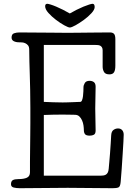

<svg xmlns="http://www.w3.org/2000/svg" viewBox="-20 -992 707 1012"><path d="M468 -972Q474 -972 476.5 -967Q479 -962 479 -955Q479 -941 462 -922.5Q445 -904 422.5 -887.5Q400 -871 378.5 -859Q357 -847 348 -847Q340 -847 319 -858.5Q298 -870 275.5 -887Q253 -904 235.5 -923.5Q218 -943 218 -959Q218 -972 229 -972Q234 -972 247 -968Q260 -964 276.5 -957Q293 -950 312 -940.5Q331 -931 348 -921Q365 -931 384 -940.5Q403 -950 420 -957Q437 -964 450 -968Q463 -972 468 -972ZM602 -315Q616 -315 624 -306Q632 -297 632 -282Q632 -273 630.5 -244.5Q629 -216 626.5 -179Q624 -142 621.5 -102.5Q619 -63 616 -33Q614 -8 604 -4Q594 0 574 0Q513 0 455.5 -1Q398 -2 337 -2Q276 -2 210.5 -1Q145 0 84 0Q67 0 52.5 -3.5Q38 -7 38 -21Q38 -37 47.5 -42.5Q57 -48 77 -48Q106 -48 122 -55.5Q138 -63 138 -84Q138 -117 138 -142Q138 -167 138.5 -189Q139 -211 139 -233Q139 -255 139.5 -282Q140 -309 140 -343Q140 -377 140 -425Q140 -478 139 -520Q138 -562 137 -598Q136 -634 135 -666Q134 -698 134 -730Q134 -745 128 -752.5Q122 -760 113.5 -764Q105 -768 96 -768.5Q87 -769 81 -769Q64 -769 52.5 -775Q41 -781 41 -794Q41 -812 54 -816.5Q67 -821 82 -821Q115 -821 151.5 -820.5Q188 -820 222 -820Q256 -820 285 -819.5Q314 -819 333 -819Q370 -819 393.5 -819.5Q417 -820 439.5 -820Q462 -820 489 -820.5Q516 -821 560 -821Q574 -821 581 -813.5Q588 -806 588 -785V-646Q588 -622 581 -611Q574 -600 557 -600Q535 -600 528 -613Q521 -626 521 -640V-727Q521 -737 517 -743Q513 -749 507.5 -751.5Q502 -754 495.5 -754.5Q489 -755 484 -755H211V-455Q239 -454 260 -453Q281 -452 310 -452Q322 -452 336.5 -452.5Q351 -453 364.5 -453.5Q378 -454 388.5 -454.5Q399 -455 403 -455Q409 -455 412.5 -464Q416 -473 417.5 -485.5Q419 -498 419.5 -511Q420 -524 420 -532Q420 -543 427 -554.5Q434 -566 452 -566Q466 -566 475 -559Q484 -552 484 -535Q484 -506 483 -477.5Q482 -449 482 -420Q482 -391 483 -361.5Q484 -332 484 -304Q484 -287 475 -282Q466 -277 453 -277Q434 -277 428 -285Q422 -293 422 -306Q422 -317 420 -331Q418 -345 412.5 -357.5Q407 -370 398 -378.5Q389 -387 374 -387Q363 -387 348 -387.5Q333 -388 310 -388Q281 -388 260.5 -387.5Q240 -387 211 -386V-66H510Q517 -66 524.5 -67Q532 -68 538 -71.5Q544 -75 548 -82.5Q552 -90 553 -103Q554 -115 556 -137Q558 -159 560 -184.5Q562 -210 563.5 -235Q565 -260 566 -278Q567 -299 578 -307Q589 -315 602 -315Z"/></svg>

Font: Life Savers
Style: Bold
Weight: 700
Designer: Pablo Impallari, Rodrigo Fuenzalida, Brenda Gallo
Foundry: Pablo Impallari, Rodrigo Fuenzalida, Brenda Gallo
Version: Version 3.001; ttfautohint (v0.95) -l 8 -r 50 -G 200 -x 14 -